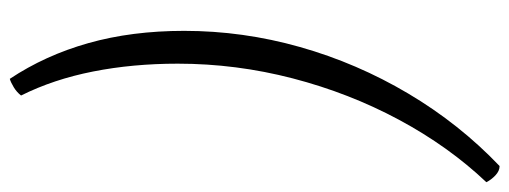

<svg xmlns="http://www.w3.org/2000/svg" viewBox="-344 -496 1040 392"><g transform="rotate(90 176.0 -300.0)"><path d="M141 200Q93 128 68 39.5Q43 -49 43 -156Q43 -276 76 -392.5Q109 -509 171 -613.5Q233 -718 319 -800Q329 -800 338 -791.5Q347 -783 352 -773Q279 -696 224.5 -594.5Q170 -493 140 -377.5Q110 -262 110 -143Q110 -51 126 30Q142 111 175 177Q168 186 158 192Q148 198 141 200Z"/></g></svg>

Font: Texturina 72pt 72pt Light
Style: Italic
Weight: 300
Italic angle: -11°
Designer: Guillermo Torres Carreño
Foundry: Omnibus-Type
Version: Version 1.002; ttfautohint (v1.8.3)